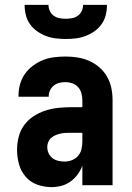

<svg xmlns="http://www.w3.org/2000/svg" viewBox="-20 -760 540 788"><path d="M192 8Q162 8 133.5 -2Q105 -12 85.5 -34.5Q66 -57 58 -86Q50 -115 50 -145Q50 -171 56.5 -197.5Q63 -224 78.5 -245.5Q94 -267 116.5 -282Q139 -297 164.5 -305.5Q190 -314 216.5 -317Q243 -320 269 -320H318V-349Q318 -363 314 -377.5Q310 -392 300.5 -402.5Q291 -413 277 -418Q263 -423 249 -423Q236 -423 223.5 -420Q211 -417 201 -409Q191 -401 185.5 -389.5Q180 -378 180 -365V-363H56V-368Q56 -392 62.5 -415Q69 -438 82.5 -457Q96 -476 115.5 -490.5Q135 -505 156.5 -513.5Q178 -522 201.5 -525Q225 -528 249 -528Q274 -528 299 -524Q324 -520 346.5 -510Q369 -500 388 -483.5Q407 -467 419.5 -445Q432 -423 437 -398.5Q442 -374 442 -349V0H318V-80Q311 -61 298.5 -44Q286 -27 269.5 -15Q253 -3 232.5 2.5Q212 8 192 8ZM246 -97Q261 -97 276 -103Q291 -109 301 -121Q311 -133 314.5 -148.5Q318 -164 318 -180V-215H269Q259 -215 248.5 -214.5Q238 -214 227.5 -211.5Q217 -209 207.5 -205Q198 -201 190 -194Q182 -187 178 -177Q174 -167 174 -157Q174 -143 179.5 -131Q185 -119 195.5 -111Q206 -103 219 -100Q232 -97 246 -97ZM250 -600Q229 -600 208.5 -602.5Q188 -605 168.5 -612.5Q149 -620 132 -632Q115 -644 103 -661Q91 -678 86 -698.5Q81 -719 81 -740H179Q179 -727 184.5 -715Q190 -703 200.5 -695.5Q211 -688 224 -685.5Q237 -683 250 -683Q263 -683 276 -685.5Q289 -688 299.5 -695.5Q310 -703 315.5 -715Q321 -727 321 -740H419Q419 -719 414 -698.5Q409 -678 397 -661Q385 -644 368 -632Q351 -620 331.5 -612.5Q312 -605 291.5 -602.5Q271 -600 250 -600Z"/></svg>

Font: Iosevka Extrabold
Style: Regular
Weight: 800
Monospace: yes
Designer: Belleve Invis
Foundry: Belleve Invis
Version: Version 32.5.0; ttfautohint (v1.8.4)